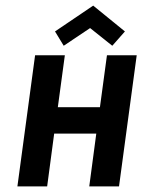

<svg xmlns="http://www.w3.org/2000/svg" viewBox="-20 -664 507 684"><path d="M173 -188H323L298 0H404L467 -467H361L336 -282H186L211 -467H105L42 0H148ZM176 -552 207 -501 301 -564 380 -501 425 -552 312 -644Z"/></svg>

Font: Hussar Tani
Style: Kurs
Weight: 700
Foundry: Cannot Into Space Fonts
Version: Version 0.92